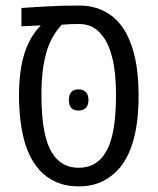

<svg xmlns="http://www.w3.org/2000/svg" viewBox="-20 -660 567 690"><path d="M263.2 9.8Q206.1 9.8 164.6 -14.6Q132.3 -32.7 109.1 -64.5Q85.9 -96.2 71.3 -140.6Q60.1 -176.8 54.2 -221.2Q48.3 -265.6 48.3 -317.4Q48.3 -375.5 56.6 -421.6Q64.9 -467.8 81.8 -503.7Q98.6 -539.6 124.5 -566.4L126 -568.8L57.1 -565.4V-631.3Q96.7 -634.3 132.1 -636.2Q167.5 -638.2 200.4 -639.2Q233.4 -640.1 265.6 -640.1Q297.4 -640.1 325.2 -631.6Q353 -623 376 -606.9Q398.4 -591.3 416.7 -566.9Q435.1 -542.5 447.8 -509.3Q462.9 -472.7 470.5 -424.1Q478 -375.5 478 -315.9Q478 -267.1 472.9 -225.3Q467.8 -183.6 457.5 -149.4Q444.8 -106.9 424.1 -75.4Q403.3 -43.9 375 -24.4Q328.6 9.8 263.2 9.8ZM262.7 -57.1Q293.5 -57.1 317.1 -69.8Q340.8 -82.5 357.4 -108.9Q371.6 -130.4 380.4 -162.4Q389.2 -194.3 393.1 -233.4Q397 -272.5 397 -315.4Q397 -398.4 383.8 -451.4Q370.6 -504.4 347.7 -531.7Q332 -553.2 311 -563.5Q290 -573.7 265.6 -573.7Q247.1 -573.7 232.4 -573.2Q217.8 -572.8 202.1 -571.3Q162.6 -529.3 145.8 -468.5Q128.9 -407.7 128.9 -321.3Q128.9 -242.7 138.9 -190.4Q148.9 -138.2 168.5 -108.9Q184.6 -83 208 -70.1Q231.4 -57.1 262.7 -57.1ZM261.7 -262.7Q227.5 -262.7 227.5 -300.3Q227.5 -319.8 236.3 -329.3Q245.1 -338.9 261.7 -338.9Q279.3 -338.9 288.6 -328.9Q297.9 -318.8 297.9 -300.3Q297.9 -282.2 288.6 -272.5Q279.3 -262.7 261.7 -262.7Z"/></svg>

Font: Open Sans SemiCondensed
Style: Regular
Weight: 400
Width: 4
Designer: Monotype Design Team
Foundry: Monotype Imaging Inc.
Version: Version 3.000